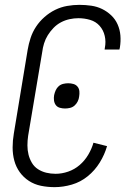

<svg xmlns="http://www.w3.org/2000/svg" viewBox="-20 -763 540 791"><path d="M205 8Q176 8 149 2.5Q122 -3 99.5 -17.5Q77 -32 61.5 -53.5Q46 -75 39 -101Q32 -127 32 -155.5Q32 -184 37 -213L94 -558Q98 -582 106 -606.5Q114 -631 128.5 -653Q143 -675 163.5 -693Q184 -711 207.5 -722.5Q231 -734 256.5 -738.5Q282 -743 307 -743Q332 -743 356 -739.5Q380 -736 400.5 -726Q421 -716 438 -700Q455 -684 464.5 -662.5Q474 -641 476 -617Q478 -593 474 -568L472 -559H411L412 -566Q417 -591 411.5 -615Q406 -639 390.5 -656.5Q375 -674 351.5 -681Q328 -688 303 -688Q285 -688 266.5 -684Q248 -680 231 -671Q214 -662 200.5 -648Q187 -634 177 -618Q167 -602 161.5 -584Q156 -566 154 -549L96 -204Q93 -184 93 -164Q93 -144 97.5 -126Q102 -108 111.5 -92Q121 -76 136.5 -66Q152 -56 170.5 -51.5Q189 -47 209 -47Q235 -47 261 -56Q287 -65 308 -83Q329 -101 343.5 -125.5Q358 -150 365 -175L421 -161Q411 -126 391 -93.5Q371 -61 341.5 -37Q312 -13 276 -2.5Q240 8 205 8ZM248 -316Q237 -316 226.5 -319Q216 -322 210 -330Q204 -338 202.5 -349Q201 -360 203 -371Q205 -381 209.5 -391Q214 -401 222 -408Q230 -415 240.5 -417.5Q251 -420 261 -420Q272 -420 282.5 -417Q293 -414 299.5 -406Q306 -398 307 -387Q308 -376 306 -365Q305 -355 300 -345Q295 -335 287 -328Q279 -321 268.5 -318.5Q258 -316 248 -316Z"/></svg>

Font: Iosevka Term Curly Light
Style: Italic
Weight: 300
Italic angle: -9°
Designer: Belleve Invis
Foundry: Belleve Invis
Version: Version 32.3.0